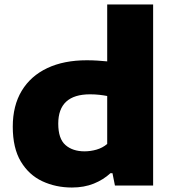

<svg xmlns="http://www.w3.org/2000/svg" viewBox="-20 -828 767 857"><path d="M301 9Q229 9 169 -19Q109 -47 73 -107Q37 -167 37 -262.5Q37 -356.5 77 -422.8Q117 -489 191 -524Q265 -559 367.5 -559Q392 -559 415.5 -557.5Q439 -556 458.5 -554V-808H663.5V0H493L482 -55H473Q442 -26 398.8 -8.5Q355.5 9 301 9ZM357.5 -152.5Q384 -152.5 411 -160.2Q438 -168 458.5 -185.5V-399.5Q443.5 -402.5 423.5 -404.8Q403.5 -407 382 -407Q240 -407 240 -276Q240 -209 272 -180.8Q304 -152.5 357.5 -152.5Z"/></svg>

Font: Encode Sans Exp XBd
Style: Regular
Weight: 800
Width: 7
Designer: Multiple Designers
Foundry: Impallari Type
Version: Version 3.002; ttfautohint (v1.8.3) -l 8 -r 50 -G 200 -x 14 